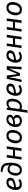

<svg xmlns="http://www.w3.org/2000/svg" viewBox="2903 -3692 1005 6851"><g transform="rotate(-90 3405.5 -266.5)"><path d="M148 -196Q151 -65 262 -65Q299 -65 333 -77Q367 -89 403 -114L442 -52Q353 12 253 12Q157 12 104.5 -44.5Q52 -101 52 -202Q52 -281 79.5 -358.5Q107 -436 168 -487.5Q229 -539 323 -539Q403 -539 446.5 -500Q490 -461 490 -405Q490 -304 400 -259Q310 -214 148 -196ZM394 -402Q394 -426 377 -446Q360 -466 322 -466Q246 -466 205 -408Q164 -350 153 -266Q277 -280 335.5 -309Q394 -338 394 -402Z M563 -197Q563 -274 588.5 -343Q614 -412 666 -456Q718 -500 795 -500Q883 -500 935 -433V-439Q934 -528 916.5 -574.5Q899 -621 847 -645Q795 -669 688 -678L710 -749Q842 -740 909.5 -701Q977 -662 1001.5 -586.5Q1026 -511 1026 -377Q1026 -203 959 -95.5Q892 12 761 12Q704 12 659 -12.5Q614 -37 588.5 -84Q563 -131 563 -197ZM932 -348Q890 -428 807 -428Q727 -428 691.5 -361.5Q656 -295 656 -198Q656 -129 683.5 -95Q711 -61 761 -61Q845 -61 888 -144Q931 -227 932 -348Z M1478 -232H1261L1228 0H1137L1211 -527H1302L1271 -306H1488L1519 -527H1610L1536 0H1445Z M1719 -206Q1719 -280 1746.5 -356.5Q1774 -433 1835 -486Q1896 -539 1992 -539Q2089 -539 2141 -481Q2193 -423 2193 -321Q2193 -248 2166 -171.5Q2139 -95 2078 -41.5Q2017 12 1921 12Q1824 12 1771.5 -46Q1719 -104 1719 -206ZM2097 -331Q2097 -465 1989 -465Q1926 -465 1887 -421.5Q1848 -378 1831.5 -316.5Q1815 -255 1815 -196Q1815 -62 1924 -62Q1987 -62 2026 -105.5Q2065 -149 2081 -210.5Q2097 -272 2097 -331Z M2738 -416Q2738 -332 2639 -285Q2682 -270 2707 -239Q2732 -208 2732 -168Q2732 -111 2702.5 -70Q2673 -29 2624.5 -8.5Q2576 12 2521 12Q2421 12 2359 -46.5Q2297 -105 2297 -211Q2297 -289 2328.5 -364.5Q2360 -440 2424.5 -489.5Q2489 -539 2583 -539Q2652 -539 2695 -506.5Q2738 -474 2738 -416ZM2400 -295Q2521 -303 2585 -330.5Q2649 -358 2649 -410Q2649 -440 2629 -455Q2609 -470 2574 -470Q2506 -470 2461 -421Q2416 -372 2400 -295ZM2393 -230V-213Q2393 -149 2422 -104.5Q2451 -60 2517 -60Q2574 -60 2605 -89Q2636 -118 2636 -169Q2636 -229 2573 -258Q2495 -236 2393 -230Z M2912 -527H2990L2988 -461Q3027 -504 3066 -521.5Q3105 -539 3148 -539Q3223 -539 3266 -484.5Q3309 -430 3309 -332Q3309 -251 3280 -172Q3251 -93 3188 -40.5Q3125 12 3029 12Q2980 12 2929 -5L2899 204L2808 216ZM3214 -339Q3214 -466 3122 -466Q3083 -466 3050.5 -446Q3018 -426 2984 -390L2941 -77Q2966 -68 2986 -64.5Q3006 -61 3034 -61Q3095 -61 3135.5 -103.5Q3176 -146 3195 -210Q3214 -274 3214 -339Z M3508 -196Q3511 -65 3622 -65Q3659 -65 3693 -77Q3727 -89 3763 -114L3802 -52Q3713 12 3613 12Q3517 12 3464.5 -44.5Q3412 -101 3412 -202Q3412 -281 3439.5 -358.5Q3467 -436 3528 -487.5Q3589 -539 3683 -539Q3763 -539 3806.5 -500Q3850 -461 3850 -405Q3850 -304 3760 -259Q3670 -214 3508 -196ZM3754 -402Q3754 -426 3737 -446Q3720 -466 3682 -466Q3606 -466 3565 -408Q3524 -350 3513 -266Q3637 -280 3695.5 -309Q3754 -338 3754 -402Z M4445 0H4358L4371 -252Q4375 -335 4390 -443L4218 -58H4130L4073 -440Q4056 -316 4042 -247L3988 0H3900L4020 -527H4136L4187 -148L4351 -527H4472Z M4690 -196Q4693 -65 4804 -65Q4841 -65 4875 -77Q4909 -89 4945 -114L4984 -52Q4895 12 4795 12Q4699 12 4646.5 -44.5Q4594 -101 4594 -202Q4594 -281 4621.5 -358.5Q4649 -436 4710 -487.5Q4771 -539 4865 -539Q4945 -539 4988.5 -500Q5032 -461 5032 -405Q5032 -304 4942 -259Q4852 -214 4690 -196ZM4936 -402Q4936 -426 4919 -446Q4902 -466 4864 -466Q4788 -466 4747 -408Q4706 -350 4695 -266Q4819 -280 4877.5 -309Q4936 -338 4936 -402Z M5457 -232H5240L5207 0H5116L5190 -527H5281L5250 -306H5467L5498 -527H5589L5515 0H5424Z M6044 -232H5827L5794 0H5703L5777 -527H5868L5837 -306H6054L6085 -527H6176L6102 0H6011Z M6285 -206Q6285 -280 6312.5 -356.5Q6340 -433 6401 -486Q6462 -539 6558 -539Q6655 -539 6707 -481Q6759 -423 6759 -321Q6759 -248 6732 -171.5Q6705 -95 6644 -41.5Q6583 12 6487 12Q6390 12 6337.5 -46Q6285 -104 6285 -206ZM6663 -331Q6663 -465 6555 -465Q6492 -465 6453 -421.5Q6414 -378 6397.5 -316.5Q6381 -255 6381 -196Q6381 -62 6490 -62Q6553 -62 6592 -105.5Q6631 -149 6647 -210.5Q6663 -272 6663 -331Z"/></g></svg>

Font: Fira Sans
Style: Italic
Weight: 400
Italic angle: -8°
Designer: bBox Type GmbH & Carrois Corporate GbR & Edenspiekermann AG
Foundry: bBox Type GmbH & Carrois Corporate GbR & Edenspiekermann AG
Version: Version 4.301